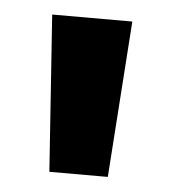

<svg xmlns="http://www.w3.org/2000/svg" viewBox="-33 -725 305 342"><g transform="rotate(5 119.0 -553.5)"><path d="M171.4 -413.9H66.9L47.5 -693.4H190.8Z"/></g></svg>

Font: Fira Sans Variable
Style: Regular
Weight: 400
Designer: Carrois Corporate & Edenspiekermann AG
Foundry: Carrois Corporate GbR & Edenspiekermann AG
Version: Version 4.202